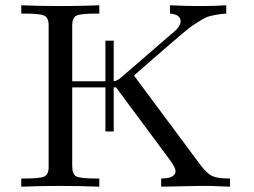

<svg xmlns="http://www.w3.org/2000/svg" viewBox="-20 -703 956 723"><path d="M60.1 0V-30.8H73.2Q130.4 -30.8 146.7 -38.3Q163.1 -45.9 163.1 -73.2V-608.9Q163.1 -636.7 146 -644.3Q128.9 -651.9 73.2 -651.9H60.1V-683.1Q134.3 -680.2 207 -680.2Q279.8 -680.2 354 -683.1V-651.9H345.2Q285.2 -651.9 268.6 -644.5Q252 -637.2 252 -606.9V-397H377V-549.8H408.2V-397Q420.4 -397.9 436 -411.1Q444.8 -418 627.9 -577.1L631.8 -580.1Q636.7 -584 640.9 -587.9Q645 -591.8 649.4 -597.4Q653.8 -603 657 -609.6Q660.2 -616.2 660.2 -622.1Q660.2 -648.9 620.1 -651.9V-683.1Q680.2 -680.2 738.8 -680.2Q785.6 -680.2 832 -683.1V-651.9Q813 -650.9 796.9 -647.9Q780.8 -645 767.8 -641.6Q754.9 -638.2 736.3 -626.7Q717.8 -615.2 704.8 -606.7Q691.9 -598.1 665 -575Q638.2 -551.8 619.1 -535.9Q600.1 -520 558.1 -482.9Q516.1 -445.8 484.9 -418.9V-418L733.9 -83Q758.8 -49.8 778.8 -40.3Q798.8 -30.8 842.8 -30.8H846.2V0L770 -2.9H730L586.9 0V-30.8Q627.9 -30.8 638.2 -47.9Q641.1 -53.7 641.1 -59.1Q641.1 -70.3 620.1 -100.1L417 -374H408.2V-208H377V-374H252V-77.1Q252 -46.4 267.6 -38.6Q283.2 -30.8 344.2 -30.8H354V0Q279.8 -2.9 207 -2.9Q134.3 -2.9 60.1 0Z"/></svg>

Font: CMU Serif Upright Italic
Style: UprightItalic
Weight: 500
Version: Version 0.7.0